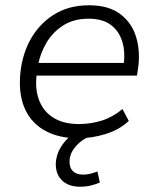

<svg xmlns="http://www.w3.org/2000/svg" viewBox="-20 -517 596 729"><path d="M277 8Q205 8 153.5 -19.5Q102 -47 77 -98.5Q52 -150 56 -222Q60 -298 92 -360Q124 -422 181.5 -459.5Q239 -497 318 -497Q393 -497 437.5 -463Q482 -429 498 -372.5Q514 -316 503 -249L500 -230H101L109 -278H470L448 -262Q457 -315 445 -356.5Q433 -398 401.5 -422Q370 -446 316 -446Q260 -446 220 -420.5Q180 -395 156 -354Q132 -313 124 -267L121 -247Q111 -186 127 -140.5Q143 -95 182 -70.5Q221 -46 279 -46Q324 -46 366 -59Q408 -72 445 -103L469 -58Q433 -24 380.5 -8Q328 8 277 8ZM285 192Q239 192 214.5 167Q190 142 192 101Q195 58 225 22Q255 -14 301 -34L323 0Q300 9 283 23.5Q266 38 255.5 55.5Q245 73 244 93Q243 119 256.5 132.5Q270 146 296 146Q308 146 321.5 143Q335 140 350 134L359 176Q346 182 326.5 187Q307 192 285 192Z"/></svg>

Font: Nunito Sans 10pt Light
Style: Italic
Weight: 300
Italic angle: -9°
Designer: Vernon Adams
Foundry: Vernon Adams
Version: Version 3.101;gftools[0.9.27]